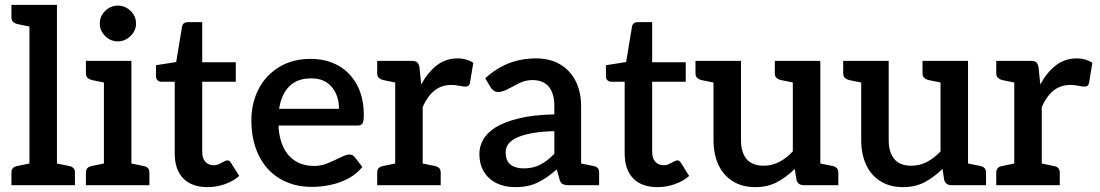

<svg xmlns="http://www.w3.org/2000/svg" viewBox="-20 -761 4519 789"><path d="M101 0V-741H214V0ZM27 0V-52Q27 -64 33.5 -70.5Q40 -77 52 -79L115 -92L127 0ZM188 0 200 -92 263 -79Q275 -77 281.5 -70.5Q288 -64 288 -52V0ZM127 -741 115 -649 52 -662Q40 -665 33.5 -671.5Q27 -678 27 -690V-741Z M407 0V-511H520V0ZM333 0V-52Q333 -64 339.5 -70.5Q346 -77 358 -79L421 -92L433 0ZM494 0 506 -92 569 -79Q581 -77 587.5 -70.5Q594 -64 594 -52V0ZM433 -511 421 -419 358 -432Q346 -435 339.5 -441.5Q333 -448 333 -460V-511ZM464 -591Q434 -591 412 -613Q390 -635 390 -664Q390 -695 412.5 -716.5Q435 -738 464 -738Q494 -738 516.5 -716.5Q539 -695 539 -664Q539 -635 516.5 -613Q494 -591 464 -591Z M833 8Q768 8 733 -28Q698 -64 698 -130V-425H643Q634 -425 627.5 -431Q621 -437 621 -448V-493L704 -506L728 -651Q731 -670 753 -670H811V-505H949V-425H811V-137Q811 -110 824 -96Q837 -82 859 -82Q870 -82 880.5 -87Q891 -92 900 -97Q909 -102 915 -102Q923 -102 929 -92L963 -38Q938 -16 903.5 -4Q869 8 833 8Z M1262 7Q1187 7 1130.5 -26.5Q1074 -60 1043.5 -122Q1013 -184 1013 -267Q1013 -338 1043 -395.5Q1073 -453 1128 -486Q1183 -519 1256 -519Q1322 -519 1371 -491Q1420 -463 1447.5 -411.5Q1475 -360 1475 -288Q1475 -264 1470 -254.5Q1465 -245 1448 -245H1125Q1125 -242 1125 -239Q1125 -236 1125 -233Q1132 -158 1170 -118.5Q1208 -79 1272 -79Q1300 -79 1328.5 -91Q1357 -103 1380 -114.5Q1403 -126 1416 -126Q1429 -126 1437 -116L1469 -75Q1445 -45 1410.5 -27Q1376 -9 1337.5 -1Q1299 7 1262 7ZM1127 -314H1373Q1373 -368 1343.5 -403.5Q1314 -439 1259 -439Q1201 -439 1168.5 -406Q1136 -373 1127 -314Z M1604 0V-511H1670Q1688 -511 1695 -504.5Q1702 -498 1704 -482L1711 -414Q1738 -464 1775 -492.5Q1812 -521 1860 -521Q1880 -521 1896.5 -516Q1913 -511 1925 -503L1911 -419Q1909 -411 1904 -408Q1899 -405 1892 -405Q1886 -405 1867.5 -408.5Q1849 -412 1835 -412Q1794 -412 1765 -388.5Q1736 -365 1717 -321V0ZM1691 0 1703 -92 1766 -79Q1778 -77 1784.5 -70.5Q1791 -64 1791 -52V0ZM1530 0V-52Q1530 -64 1536.5 -70.5Q1543 -77 1555 -79L1618 -92L1630 0ZM1630 -511 1618 -419 1555 -432Q1543 -435 1536.5 -441.5Q1530 -448 1530 -460V-511Z M2097 8Q2054 8 2021 -8Q1988 -24 1969 -54.5Q1950 -85 1950 -130Q1950 -159 1965.5 -187Q1981 -215 2017 -238Q2053 -260 2112 -274.5Q2171 -289 2258 -291V-324Q2258 -378 2235 -405Q2212 -432 2168 -432Q2140 -432 2114.5 -419.5Q2089 -407 2067 -395Q2045 -383 2027 -383Q2016 -383 2008 -389Q2000 -395 1995 -404L1974 -439Q2018 -480 2070 -500.5Q2122 -521 2183 -521Q2241 -521 2282.5 -496Q2324 -471 2346 -427Q2368 -383 2368 -324V0H2318Q2302 0 2292.5 -4.5Q2283 -9 2279 -25L2268 -65Q2229 -30 2190 -11Q2151 8 2097 8ZM2131 -69Q2171 -69 2200.5 -84.5Q2230 -100 2258 -129V-222Q2211 -221 2174 -215Q2137 -209 2111 -198.5Q2085 -188 2071.5 -172.5Q2058 -157 2058 -135Q2058 -100 2078 -84.5Q2098 -69 2131 -69ZM2342 0 2354 -92 2418 -79Q2430 -77 2436 -70.5Q2442 -64 2442 -52V0Z M2682 8Q2617 8 2582 -28Q2547 -64 2547 -130V-425H2492Q2483 -425 2476.5 -431Q2470 -437 2470 -448V-493L2553 -506L2577 -651Q2580 -670 2602 -670H2660V-505H2798V-425H2660V-137Q2660 -110 2673 -96Q2686 -82 2708 -82Q2719 -82 2729.5 -87Q2740 -92 2749 -97Q2758 -102 2764 -102Q2772 -102 2778 -92L2812 -38Q2787 -16 2752.5 -4Q2718 8 2682 8Z M3084 8Q3029 8 2990 -17Q2951 -42 2931.5 -85.5Q2912 -129 2912 -186V-511H3025V-186Q3025 -135 3048 -107.5Q3071 -80 3118 -80Q3152 -80 3182 -95.5Q3212 -111 3238 -139V-511H3351V0H3283Q3259 0 3253 -22L3246 -67Q3213 -34 3174 -13Q3135 8 3084 8ZM3325 0 3337 -92 3401 -79Q3412 -77 3418.5 -70.5Q3425 -64 3425 -52V0ZM2938 -511 2926 -419 2862 -432Q2851 -435 2844.5 -441.5Q2838 -448 2838 -460V-511ZM3265 -511 3253 -419 3189 -432Q3177 -435 3170.5 -441.5Q3164 -448 3164 -460V-511Z M3691 8Q3636 8 3597 -17Q3558 -42 3538.5 -85.5Q3519 -129 3519 -186V-511H3632V-186Q3632 -135 3655 -107.5Q3678 -80 3725 -80Q3759 -80 3789 -95.5Q3819 -111 3845 -139V-511H3958V0H3890Q3866 0 3860 -22L3853 -67Q3820 -34 3781 -13Q3742 8 3691 8ZM3932 0 3944 -92 4008 -79Q4019 -77 4025.5 -70.5Q4032 -64 4032 -52V0ZM3545 -511 3533 -419 3469 -432Q3458 -435 3451.5 -441.5Q3445 -448 3445 -460V-511ZM3872 -511 3860 -419 3796 -432Q3784 -435 3777.5 -441.5Q3771 -448 3771 -460V-511Z M4148 0V-511H4214Q4232 -511 4239 -504.5Q4246 -498 4248 -482L4255 -414Q4282 -464 4319 -492.5Q4356 -521 4404 -521Q4424 -521 4440.5 -516Q4457 -511 4469 -503L4455 -419Q4453 -411 4448 -408Q4443 -405 4436 -405Q4430 -405 4411.5 -408.5Q4393 -412 4379 -412Q4338 -412 4309 -388.5Q4280 -365 4261 -321V0ZM4235 0 4247 -92 4310 -79Q4322 -77 4328.5 -70.5Q4335 -64 4335 -52V0ZM4074 0V-52Q4074 -64 4080.5 -70.5Q4087 -77 4099 -79L4162 -92L4174 0ZM4174 -511 4162 -419 4099 -432Q4087 -435 4080.5 -441.5Q4074 -448 4074 -460V-511Z"/></svg>

Font: Aleo SemiBold
Style: Regular
Weight: 600
Designer: Alessio Laiso
Foundry: Alessio Laiso
Version: Version 2.001;gftools[0.9.29]